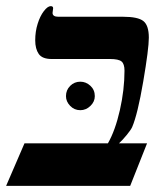

<svg xmlns="http://www.w3.org/2000/svg" viewBox="-42 -608 544 628"><path d="M383.8 0H-22L38.1 -139.2H311Q335 -181.2 350.1 -247.8Q365.2 -314.5 365.2 -377Q365.2 -398.9 355.5 -407Q345.7 -415 317.9 -415H127Q96.2 -415 84.7 -431.6Q73.2 -448.2 73.2 -476.1Q73.2 -504.9 81.1 -530Q88.9 -555.2 101.3 -571.5Q113.8 -587.9 124 -587.9Q131.8 -587.9 131.8 -581.1L129.9 -565.9Q129.9 -553.2 148.9 -553.2H360.8Q409.2 -553.2 427 -539.1Q444.8 -524.9 444.8 -484.9Q444.8 -448.7 426.5 -341.3Q408.2 -233.9 390.1 -191.9Q385.7 -182.6 372.3 -166.3Q358.9 -149.9 347.2 -139.2H439ZM173.8 -293.5Q173.8 -313.5 187.5 -327.1Q201.2 -340.8 220.7 -340.8Q239.3 -340.8 253.7 -327.4Q268.1 -314 268.1 -293.5Q268.1 -275.4 253.7 -261.5Q239.3 -247.6 220.7 -247.6Q201.2 -247.6 187.5 -261.7Q173.8 -275.9 173.8 -293.5Z"/></svg>

Font: Liberation Serif
Style: Bold Italic
Weight: 700
Italic angle: -16.333°
Designer: Steve Matteson
Foundry: Ascender Corporation
Version: Version 2.1.5